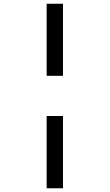

<svg xmlns="http://www.w3.org/2000/svg" viewBox="-20 -778 591 1033"><path d="M231 -153.8H318.8V234.9H231ZM231 -757.8H318.8V-370.1H231Z"/></svg>

Font: OpenSans-Semibold
Style: Regular
Weight: 600
Foundry: Ascender Corporation
Version: Version 1.10